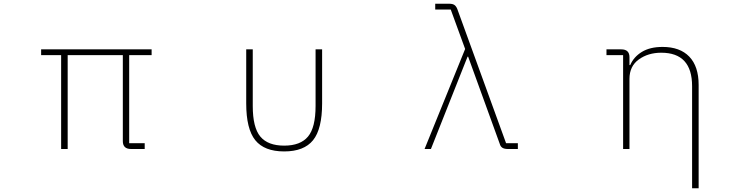

<svg xmlns="http://www.w3.org/2000/svg" viewBox="-20 -797 4040 1027"><path d="M307 0V-502H200V-533H791V-502H671V-31H754V0H681Q637 0 637 -42V-502H342V0Z M1297 -244V-533H1332V-230Q1332 -115 1372.5 -66.5Q1413 -18 1500 -18Q1587 -18 1627.5 -66.5Q1668 -115 1668 -230V-533H1703V-244Q1703 -107 1654.5 -47Q1606 13 1500 13Q1394 13 1345.5 -47Q1297 -107 1297 -244Z M2251 0 2468 -535 2391 -746H2308V-777H2383Q2401 -777 2410.5 -770.5Q2420 -764 2426 -749L2687 -31H2750V0H2697Q2678 0 2667.5 -6.5Q2657 -13 2653 -28L2484 -494H2481L2285 0Z M3682 -336Q3682 -515 3517 -515Q3447 -515 3397 -479Q3347 -443 3347 -375V0H3313V-502H3224V-533H3303Q3347 -533 3347 -491V-449H3351Q3370 -493 3413.5 -519.5Q3457 -546 3524 -546Q3617 -546 3667 -494Q3717 -442 3717 -343V210H3682Z"/></svg>

Font: IBM Plex Sans JP ExtraLight
Style: Regular
Weight: 200
Designer: Mike Abbink; Paul van der Laan; Pieter van Rosmalen; Wujin Sim; Yejin Wi; Jinhee Kim; Boomi Park; Yona Kim; Kichan Ma
Foundry: Sandoll Inc.
Version: Version 1.001